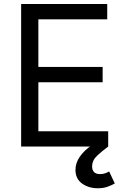

<svg xmlns="http://www.w3.org/2000/svg" viewBox="-20 -748 638 980"><path d="M87.9 0V-727.5H527.3V-649.4H175.8V-406.2H503.9V-328.1H175.8V-78.1H532.2V0ZM479 212.9Q432.1 212.9 398.7 188.7Q365.2 164.6 365.2 119.1Q365.2 83.5 387.7 51.3Q410.2 19 450.2 -7.8L532.2 0Q500.5 23.4 475.3 47.1Q450.2 70.8 450.2 102.1Q450.2 120.1 460.2 130.4Q470.2 140.6 491.2 140.6Q505.9 140.6 517.6 136.2Q529.3 131.8 537.1 127L565.9 188.5Q551.3 196.8 530 204.8Q508.8 212.9 479 212.9Z"/></svg>

Font: Inter
Style: Regular
Weight: 400
Designer: Rasmus Andersson
Foundry: rsms
Version: Version 4.000;git-8c9346024